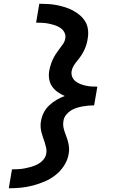

<svg xmlns="http://www.w3.org/2000/svg" viewBox="-20 -853 640 1026"><path d="M27 153 44 52Q61 52 78.5 51Q96 50 113.5 46.5Q131 43 148.5 38Q166 33 182.5 24Q199 15 211.5 0.5Q224 -14 227 -31Q230 -47 227 -61.5Q224 -76 219.5 -90Q215 -104 210 -118Q205 -132 201.5 -146Q198 -160 197 -175.5Q196 -191 199 -206Q203 -230 214 -251.5Q225 -273 243 -290Q261 -307 282.5 -319.5Q304 -332 326 -340Q307 -348 289 -360.5Q271 -373 259 -390Q247 -407 243 -429Q239 -451 243 -474Q246 -490 250.5 -505Q255 -520 262 -535Q269 -550 278 -564Q287 -578 297.5 -591.5Q308 -605 317.5 -619Q327 -633 329 -649Q332 -665 324 -680Q316 -695 302.5 -704Q289 -713 273.5 -718Q258 -723 241.5 -726.5Q225 -730 208 -731Q191 -732 173 -732L190 -833Q214 -833 237.5 -831.5Q261 -830 284 -825.5Q307 -821 329 -814Q351 -807 370.5 -796.5Q390 -786 407 -771.5Q424 -757 435.5 -738Q447 -719 450 -695.5Q453 -672 449 -649Q447 -633 442.5 -617.5Q438 -602 431 -587Q424 -572 415 -558Q406 -544 395 -531Q384 -518 375 -504Q366 -490 363 -474Q360 -458 365.5 -443.5Q371 -429 382.5 -419.5Q394 -410 408 -404.5Q422 -399 437 -395.5Q452 -392 468 -391Q484 -390 500 -390L496 -365L483 -290Q467 -290 451 -288.5Q435 -287 419 -284Q403 -281 386.5 -275.5Q370 -270 356 -260.5Q342 -251 331.5 -237Q321 -223 319 -206Q316 -191 318.5 -176Q321 -161 326 -147Q331 -133 336 -119.5Q341 -106 344.5 -91.5Q348 -77 349 -61.5Q350 -46 347 -31Q342 1 323.5 30.5Q305 60 278 81.5Q251 103 219.5 116.5Q188 130 155.5 138.5Q123 147 91 150Q59 153 27 153Z"/></svg>

Font: Iosevka Etoile Oblique
Style: Bold
Weight: 700
Italic angle: -9°
Designer: Belleve Invis
Foundry: Belleve Invis
Version: Version 15.5.2; ttfautohint (v1.8.4)